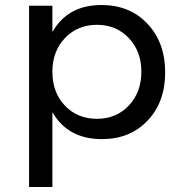

<svg xmlns="http://www.w3.org/2000/svg" viewBox="-20 -552 718 766"><path d="M385 -532Q498 -532 568.5 -457Q639 -382 639 -263Q639 -145 569 -71Q499 3 387 3Q250 3 189 -105V194H96V-529H189V-424Q250 -532 385 -532ZM367 -78Q444 -78 494 -131Q544 -184 544 -266Q544 -347 494 -400Q444 -453 367 -453Q289 -453 239 -400Q189 -347 189 -266Q189 -183 239 -130.5Q289 -78 367 -78Z"/></svg>

Font: Montserrat arm
Style: Regular
Weight: 400
Designer: Julieta Ulanovsky
Foundry: Julieta Ulanovsky
Version: Version 6.000;PS 006.000;hotconv 1.0.88;makeotf.lib2.5.64775